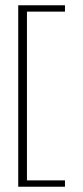

<svg xmlns="http://www.w3.org/2000/svg" viewBox="-20 -650 315 727"><path d="M49 57V-630H226V-606H82V33H226V57Z"/></svg>

Font: Alumni Sans Thin ExtraLight
Style: Regular
Weight: 250
Version: Version 1.018